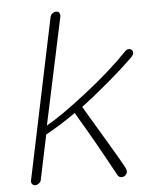

<svg xmlns="http://www.w3.org/2000/svg" viewBox="-51 -733 608 782"><g transform="rotate(-5 253.0 -342.5)"><path d="M61 5.9Q53.7 5.9 49.1 0Q44.4 -5.9 45.9 -14.2L183.1 -669.9Q185.1 -679.7 192.4 -685.3Q199.7 -690.9 207 -690.9Q216.3 -690.9 220.5 -684.8Q224.6 -678.7 223.1 -668.9L129.9 -231.9Q192.4 -267.1 296.6 -348.4Q400.9 -429.7 471.2 -502.9Q479.5 -513.2 490.2 -513.2Q496.6 -513.2 501.2 -508.5Q505.9 -503.9 505.9 -498Q505.9 -490.2 499 -481.9Q457.5 -440.4 391.4 -384.5Q325.2 -328.6 279.8 -294.9Q406.7 -83 431.2 -38.1Q438 -25.9 438 -17.1Q438 -9.8 431.4 -2.9Q424.8 3.9 414.1 3.9Q403.3 3.9 397 -8.8Q319.3 -152.3 247.1 -272.9Q180.7 -226.6 124 -195.8L85.9 -14.2Q84.5 -5.9 77.1 0Q69.8 5.9 61 5.9Z"/></g></svg>

Font: Comic Neue Light
Style: Italic
Weight: 300
Italic angle: -12°
Designer: Craig Rozynski
Foundry: Craig Rozynski
Version: Version 2.003;hotconv 1.0.109;makeotfexe 2.5.65596